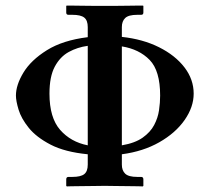

<svg xmlns="http://www.w3.org/2000/svg" viewBox="-20 -666 749 687"><path d="M416 -77Q416 -56 428 -44.5Q440 -33 471 -33H485Q493 -33 493 -24V-1L491 1Q491 1 475 0.5Q459 0 436.5 0Q414 0 391.5 -0.5Q369 -1 355 -1Q340 -1 317.5 -0.5Q295 0 272.5 0Q250 0 234.5 0.5Q219 1 219 1L217 -1V-24Q217 -33 225 -33H239Q269 -33 281.5 -43Q294 -53 294 -77V-114Q212 -122 161 -148.5Q110 -175 83 -208.5Q56 -242 46.5 -273.5Q37 -305 37 -324Q37 -362 64 -406.5Q91 -451 148 -486.5Q205 -522 294 -533V-569Q294 -593 281.5 -603Q269 -613 239 -613H225Q217 -613 217 -621V-645L219 -646Q219 -646 234.5 -646Q250 -646 272.5 -645.5Q295 -645 317.5 -645Q340 -645 355 -645Q369 -645 391.5 -645Q414 -645 436.5 -645.5Q459 -646 475 -646Q491 -646 491 -646L493 -645V-621Q493 -613 485 -613H471Q440 -613 428 -601.5Q416 -590 416 -569V-534Q491 -526 549 -497Q607 -468 640 -425Q673 -382 673 -331Q673 -283 640.5 -236.5Q608 -190 550 -157Q492 -124 416 -114ZM294 -146V-502Q257 -497 226 -480Q195 -463 176 -427.5Q157 -392 157 -331Q157 -245 195 -201.5Q233 -158 294 -146ZM416 -146Q463 -154 490.5 -173.5Q518 -193 531.5 -218.5Q545 -244 549 -271.5Q553 -299 553 -324Q553 -413 515.5 -451.5Q478 -490 416 -500Z"/></svg>

Font: Libertinus Serif SemiBold
Style: Regular
Weight: 600
Designer: Philipp H. Poll, Khaled Hosny
Foundry: Caleb Maclennan
Version: Version 7.051;RELEASE